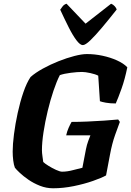

<svg xmlns="http://www.w3.org/2000/svg" viewBox="-20 -1010 703 1030"><path d="M265 0Q228 0 194 -13.5Q160 -27 132.5 -46Q105 -65 86 -83Q67 -101 60 -110Q54 -125 51 -149Q48 -173 48 -197Q48 -235 55 -290Q62 -345 75 -404.5Q88 -464 105.5 -515Q123 -566 144 -597Q170 -620 210 -642Q250 -664 294 -681.5Q338 -699 378.5 -709.5Q419 -720 446 -720Q488 -720 530 -711Q572 -702 607.5 -686Q643 -670 663 -649Q650 -585 632 -534.5Q614 -484 601 -455Q571 -455 548.5 -459Q526 -463 516 -467L507 -604Q492 -612 464.5 -618Q437 -624 420 -624Q395 -624 359.5 -619.5Q324 -615 301 -607Q284 -574 267 -523.5Q250 -473 236 -415Q222 -357 213.5 -301.5Q205 -246 205 -204Q205 -190 208 -170Q211 -150 212 -141Q220 -133 240 -120.5Q260 -108 281 -98.5Q302 -89 313 -89Q341 -89 372 -97.5Q403 -106 422 -110L441 -209Q446 -234 453.5 -254Q461 -274 465 -284H335Q340 -306 348 -324Q356 -342 364 -356Q403 -356 449.5 -358Q496 -360 540 -363Q584 -366 614 -369L623 -356Q615 -335 598 -287.5Q581 -240 570 -180L549 -69Q526 -56 479 -39.5Q432 -23 375.5 -11.5Q319 0 265 0ZM424 -768Q410 -768 390.5 -793.5Q371 -819 349 -862.5Q327 -906 303 -958Q309 -967 316.5 -976.5Q324 -986 337 -990L439 -883L576 -990Q587 -986 595.5 -976.5Q604 -967 606 -959Q565 -907 528.5 -863.5Q492 -820 465 -794Q438 -768 424 -768Z"/></svg>

Font: Texturina 72pt 72pt Black
Style: Italic
Weight: 900
Italic angle: -11°
Designer: Guillermo Torres Carreño
Foundry: Omnibus-Type
Version: Version 1.002; ttfautohint (v1.8.3)